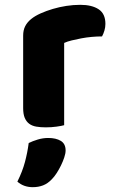

<svg xmlns="http://www.w3.org/2000/svg" viewBox="-20 -520 475 796"><path d="M246 -1Q236 2 214.5 5Q193 8 170 8Q148 8 130.5 5Q113 2 101 -7Q89 -16 82.5 -31.5Q76 -47 76 -72V-372Q76 -395 84.5 -411.5Q93 -428 109 -441Q125 -454 148.5 -464.5Q172 -475 199 -483Q226 -491 255 -495.5Q284 -500 313 -500Q361 -500 389 -481.5Q417 -463 417 -421Q417 -407 413 -393.5Q409 -380 403 -369Q382 -369 360 -367Q338 -365 317 -361Q296 -357 277.5 -352.5Q259 -348 246 -342ZM195 223Q178 241 158.5 248.5Q139 256 116 256Q78 256 52 233Q73 191 83.5 151.5Q94 112 99 73Q115 65 136.5 58.5Q158 52 180 52Q212 52 232 64Q252 76 252 104Q252 116 246.5 132.5Q241 149 233 165.5Q225 182 215 197.5Q205 213 195 223Z"/></svg>

Font: Baloo Thambi
Style: Regular
Weight: 400
Designer: Aadarsh Rajan and Ek Type
Foundry: Ek Type
Version: Version 1.443;PS 1.000;hotconv 16.6.51;makeotf.lib2.5.65220;